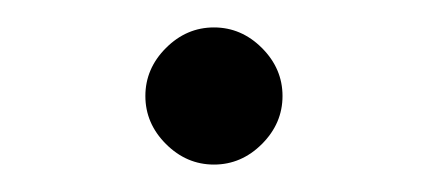

<svg xmlns="http://www.w3.org/2000/svg" viewBox="-20 -680 327 140"><path d="M86 -560ZM136 -660Q156 -660 171 -645Q186 -630 186 -610Q186 -590 171 -575Q156 -560 136 -560Q116 -560 101 -575Q86 -590 86 -610Q86 -630 101 -645Q116 -660 136 -660Z"/></svg>

Font: Martel Sans ExtraLight
Style: Regular
Weight: 275
Designer: Dan Reynolds and Mathieu Réguer
Foundry: Dan Reynolds and Mathieu Réguer
Version: Version 1.002; ttfautohint (v1.1) -l 5 -r 5 -G 72 -x 0 -D la